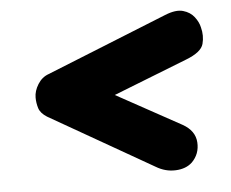

<svg xmlns="http://www.w3.org/2000/svg" viewBox="-39 -618 616 513"><g transform="rotate(-5 269.0 -362.0)"><path d="M359.5 -164 82.5 -322.5Q65 -333.5 60.8 -347.5Q56.5 -361.5 56.5 -376Q56.5 -393.5 67.5 -411.2Q78.5 -429 97 -435.5L420.5 -565.5Q450 -577.5 469.2 -572Q488.5 -566.5 499.2 -552.5Q510 -538.5 513 -524Q519 -501.5 513.2 -479.8Q507.5 -458 466 -442L194.5 -335.5L202 -400.5L441.5 -269Q474.5 -250.5 476.5 -219.2Q478.5 -188 457 -166.5Q440.5 -151 412.8 -149.8Q385 -148.5 359.5 -164Z"/></g></svg>

Font: Edu SA Hand Cursive
Style: Regular
Weight: 400
Designer: Tina and Corey Anderson, Eben Sorkin, Mirko Velimirovic
Foundry: Google for Education
Version: Version 2.000